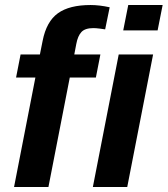

<svg xmlns="http://www.w3.org/2000/svg" viewBox="-20 -745 668 765"><path d="M258 -436 173 0H36L121 -436H44L62 -528H139L150 -583Q165 -659 210.5 -692Q256 -725 341 -725Q376 -725 417 -716L399 -628Q394 -629 378 -631Q362 -633 352 -633Q319 -633 304.5 -617.5Q290 -602 284 -570L276 -528H380L362 -436ZM471 -624 491 -725H628L608 -624ZM350 0 453 -528H590L487 0Z"/></svg>

Font: Libra Sans Modern
Style: Bold Italic
Weight: 700
Italic angle: -12°
Foundry: Stefan Peev, Context Ltd
Version: Version 1.000